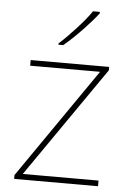

<svg xmlns="http://www.w3.org/2000/svg" viewBox="-54 -806 564 846"><g transform="rotate(5 228.0 -383.0)"><path d="M353 -759V-766H323C294 -723 229 -652 184 -612V-606H205C258 -650 318 -714 353 -759ZM412 0V-25H77L415 -513V-528H68V-503H377L41 -17V0Z"/></g></svg>

Font: Noto Sans Meetei Mayek Thin
Style: Regular
Weight: 100
Designer: Monotype Design Team and Neelakash Kshetrimayum
Foundry: Monotype Imaging Inc.
Version: Version 2.002